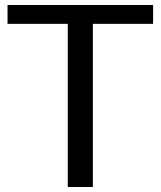

<svg xmlns="http://www.w3.org/2000/svg" viewBox="-20 -745 640 765"><path d="M590 -650H350V0H250V-650H10V-725H590Z"/></svg>

Font: Edlo
Style: Regular
Weight: 400
Monospace: yes
Version: Version 0.01